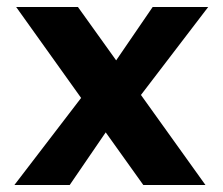

<svg xmlns="http://www.w3.org/2000/svg" viewBox="-20 -526 634 546"><path d="M316.4 -201.9 178.3 0H21L248.2 -296.5ZM564.2 0H387.5L26 -506H201.7ZM272.2 -298.6 414.1 -506H572L339.5 -201.9Z"/></svg>

Font: Maven Pro
Style: Regular
Weight: 400
Designer: Joe Prince
Foundry: Joe Prince
Version: Version 2.103